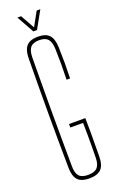

<svg xmlns="http://www.w3.org/2000/svg" viewBox="-179 -983 630 1031"><g transform="rotate(-20 136.0 -467.0)"><path d="M141 5Q110.5 5 91.5 -4.5Q72.5 -14 63.5 -34.5Q54.5 -55 54 -88Q53 -171.5 52.5 -248.5Q52 -325.5 52 -400Q52 -474.5 52.5 -551.5Q53 -628.5 54 -712Q54.5 -745 63.5 -765.5Q72.5 -786 91.2 -795.5Q110 -805 140 -805Q184.5 -805 204.5 -783.2Q224.5 -761.5 226 -712Q227.5 -665 227.5 -623.8Q227.5 -582.5 226 -535H206Q207.5 -582.5 207.5 -623.8Q207.5 -665 206 -712Q204.5 -751 189.2 -768Q174 -785 140 -785Q105.5 -785 90.2 -768Q75 -751 74 -712Q73.5 -628.5 73 -551.5Q72.5 -474.5 72.5 -400Q72.5 -325.5 73 -248.5Q73.5 -171.5 74 -88Q74 -49 89.5 -32Q105 -15 141 -15Q177 -15 193.2 -32Q209.5 -49 210 -88Q210.5 -123.5 210.8 -155.5Q211 -187.5 210.8 -219.5Q210.5 -251.5 210 -287H137V-307H230Q231 -272.5 231 -222Q231 -171.5 230 -88Q229.5 -38.5 208.5 -16.8Q187.5 5 141 5ZM127 -840 72 -939H93L138 -859L182 -939H203L148 -840Z"/></g></svg>

Font: Big Shoulders Display Thin Thin
Style: Regular
Weight: 250
Version: Version 2.002